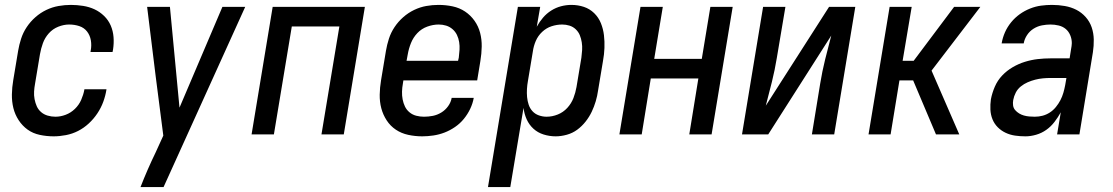

<svg xmlns="http://www.w3.org/2000/svg" viewBox="-20 -548 4540 783"><path d="M199 8Q170 8 142 2Q114 -4 92.5 -19.5Q71 -35 56 -58Q41 -81 34.5 -107.5Q28 -134 28.5 -163Q29 -192 34 -221L54 -341Q58 -365 66 -390Q74 -415 89 -437.5Q104 -460 124.5 -478Q145 -496 169 -507.5Q193 -519 218.5 -523.5Q244 -528 269 -528Q294 -528 319 -524Q344 -520 365.5 -510Q387 -500 404.5 -483Q422 -466 431.5 -444Q441 -422 443 -397Q445 -372 441 -346L439 -336H349L350 -342Q354 -363 350.5 -383.5Q347 -404 335 -419.5Q323 -435 303.5 -441.5Q284 -448 262 -448Q240 -448 217.5 -439Q195 -430 179 -412Q163 -394 155 -372Q147 -350 143 -327L123 -207Q120 -191 119 -175Q118 -159 121 -143.5Q124 -128 130 -114.5Q136 -101 147.5 -91Q159 -81 174.5 -76.5Q190 -72 206 -72Q227 -72 248 -80Q269 -88 285.5 -104Q302 -120 311 -140.5Q320 -161 324 -182V-184H414V-182Q410 -157 401 -132.5Q392 -108 377 -85.5Q362 -63 342 -44.5Q322 -26 298.5 -14Q275 -2 249 3Q223 8 199 8Z M553 215Q567 179 582.5 143.5Q598 108 615 73L646 5L615 -236L580 -520H673L712 -109L887 -520H980L647 215Z M1006 0 1092 -520H1468L1382 0H1291L1364 -440H1170L1097 0Z M1702 8Q1673 8 1645 2Q1617 -4 1594.5 -19Q1572 -34 1557 -57Q1542 -80 1535 -106.5Q1528 -133 1528.5 -162Q1529 -191 1534 -221L1554 -341Q1558 -365 1566 -390Q1574 -415 1589 -437.5Q1604 -460 1624.5 -478Q1645 -496 1669 -507.5Q1693 -519 1718 -523.5Q1743 -528 1768 -528Q1798 -528 1826 -522Q1854 -516 1876.5 -501Q1899 -486 1915 -463.5Q1931 -441 1938 -414Q1945 -387 1944.5 -358Q1944 -329 1939 -299L1926 -220H1625L1623 -207Q1620 -191 1619.5 -174.5Q1619 -158 1622 -142.5Q1625 -127 1631.5 -113.5Q1638 -100 1650 -90Q1662 -80 1677.5 -76Q1693 -72 1709 -72Q1727 -72 1745 -75.5Q1763 -79 1779.5 -89Q1796 -99 1807.5 -115Q1819 -131 1822 -149H1912Q1908 -126 1897.5 -104Q1887 -82 1871.5 -63Q1856 -44 1835.5 -30Q1815 -16 1793 -7.5Q1771 1 1747.5 4.5Q1724 8 1702 8ZM1848 -300 1851 -313Q1853 -329 1854 -345Q1855 -361 1852.5 -376.5Q1850 -392 1843.5 -405.5Q1837 -419 1825.5 -429Q1814 -439 1799.5 -443.5Q1785 -448 1769 -448Q1746 -448 1722.5 -439.5Q1699 -431 1682 -413Q1665 -395 1656 -372.5Q1647 -350 1643 -327L1638 -300Z M1970 215 2092 -520H2183L2169 -439Q2180 -459 2194.5 -476Q2209 -493 2228 -505Q2247 -517 2268 -522.5Q2289 -528 2310 -528Q2337 -528 2361 -520Q2385 -512 2403 -494.5Q2421 -477 2430.5 -453.5Q2440 -430 2443 -404.5Q2446 -379 2445 -352.5Q2444 -326 2439 -299L2419 -179Q2416 -157 2409.5 -135Q2403 -113 2393 -92Q2383 -71 2368 -52Q2353 -33 2334 -19Q2315 -5 2291.5 1.5Q2268 8 2246 8Q2221 8 2197 0.5Q2173 -7 2155.5 -23Q2138 -39 2128 -61Q2118 -83 2115 -108L2061 215ZM2209 -72Q2232 -72 2254.5 -81Q2277 -90 2293.5 -108Q2310 -126 2318.5 -148Q2327 -170 2331 -193L2351 -313Q2353 -328 2354 -344Q2355 -360 2352.5 -375.5Q2350 -391 2344.5 -404.5Q2339 -418 2328 -428.5Q2317 -439 2302.5 -443.5Q2288 -448 2273 -448Q2251 -448 2229.5 -441Q2208 -434 2191 -418Q2174 -402 2165 -381Q2156 -360 2153 -338L2133 -218Q2130 -202 2129 -185Q2128 -168 2129.5 -152Q2131 -136 2136 -121Q2141 -106 2151.5 -94.5Q2162 -83 2177.5 -77.5Q2193 -72 2209 -72Z M2506 0 2592 -520H2683L2648 -308H2842L2877 -520H2968L2882 0H2791L2828 -228H2634L2597 0Z M3006 0 3092 -520H3183L3148 -312Q3140 -263 3128 -214.5Q3116 -166 3103 -117L3361 -520H3468L3382 0H3291L3325 -208Q3333 -257 3345 -305.5Q3357 -354 3370 -403L3113 0Z M3797 0 3704 -220H3648L3612 0H3522L3608 -520H3698L3661 -300H3706L3871 -520H3978L3779 -260L3892 0Z M4162 8Q4140 8 4119.5 5Q4099 2 4081 -6.5Q4063 -15 4049 -29Q4035 -43 4027.5 -61.5Q4020 -80 4019 -101Q4018 -122 4021 -143Q4026 -169 4037 -194.5Q4048 -220 4067 -240Q4086 -260 4110 -274Q4134 -288 4160 -296Q4186 -304 4212 -307Q4238 -310 4264 -310H4342L4348 -348Q4349 -354 4350 -360Q4351 -366 4351 -372Q4351 -389 4344.5 -404.5Q4338 -420 4326 -430Q4314 -440 4297.5 -444Q4281 -448 4264 -448Q4247 -448 4229 -444.5Q4211 -441 4195 -431Q4179 -421 4168.5 -405Q4158 -389 4155 -372V-371H4065V-372Q4069 -395 4078.5 -416.5Q4088 -438 4103.5 -457Q4119 -476 4138.5 -490Q4158 -504 4180.5 -513Q4203 -522 4225.5 -525Q4248 -528 4270 -528Q4297 -528 4322.5 -523.5Q4348 -519 4369.5 -508Q4391 -497 4407.5 -478.5Q4424 -460 4432 -436.5Q4440 -413 4440.5 -387Q4441 -361 4437 -335L4382 0H4291L4306 -90Q4295 -70 4280.5 -51Q4266 -32 4247 -18.5Q4228 -5 4205.5 1.5Q4183 8 4162 8ZM4200 -72Q4216 -72 4231.5 -76Q4247 -80 4261 -89Q4275 -98 4286 -111.5Q4297 -125 4304.5 -139.5Q4312 -154 4316.5 -169.5Q4321 -185 4324 -201L4329 -230H4264Q4249 -230 4233 -228.5Q4217 -227 4201.5 -223Q4186 -219 4171 -212.5Q4156 -206 4143 -195.5Q4130 -185 4122.5 -170.5Q4115 -156 4112 -140Q4110 -129 4111.5 -118Q4113 -107 4120 -99Q4127 -91 4136 -85.5Q4145 -80 4155.5 -77Q4166 -74 4177.5 -73Q4189 -72 4200 -72Z"/></svg>

Font: Iosevka Medium Oblique
Style: Regular
Weight: 500
Italic angle: -9°
Monospace: yes
Designer: Belleve Invis
Foundry: Belleve Invis
Version: Version 32.5.0; ttfautohint (v1.8.4)